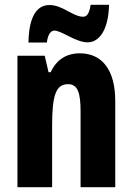

<svg xmlns="http://www.w3.org/2000/svg" viewBox="-20 -783 554 803"><path d="M99 -605H176C180 -641 194 -655 207 -655C239 -655 295 -606 347 -606C396 -606 434 -660 436 -763H359C354 -731 346 -713 328 -713C285 -713 242 -762 187 -762C112 -762 100 -667 99 -605ZM314 -560C257 -560 216 -533 192 -481H183L167 -550H53V0H198V-258C198 -386 214 -431 265 -431C306 -431 317 -392 317 -317V0H462V-361C462 -489 408 -560 314 -560Z"/></svg>

Font: Noto Sans Armenian ExtraCondensed ExtraBold
Style: Regular
Weight: 800
Width: 2
Designer: Monotype Design Team
Foundry: Monotype Imaging Inc.
Version: Version 2.008